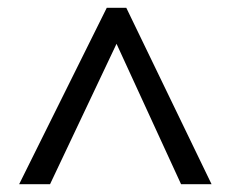

<svg xmlns="http://www.w3.org/2000/svg" viewBox="-20 -739 591 491"><path d="M253 -719H303L521 -268H443L278 -627L108 -268H29Z"/></svg>

Font: Noto Sans Devanagari
Style: Regular
Weight: 400
Designer: Jelle Bosma - Monotype Design Team
Foundry: Monotype Imaging Inc.
Version: Version 1.901